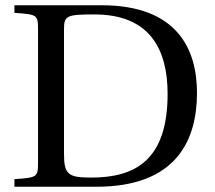

<svg xmlns="http://www.w3.org/2000/svg" viewBox="-20 -712 819 732"><path d="M35 0H347C654 0 731 -179 731 -358C731 -522 658 -692 367 -692H35V-663C123 -657 125 -655 125 -599V-93C125 -37 123 -35 35 -29ZM224 -125V-600C224 -652 233 -657 340 -657C552 -657 619 -523 619 -354C619 -102 496 -35 328 -35C241 -35 224 -46 224 -125Z"/></svg>

Font: Lingua Franca
Style: Regular
Weight: 400
Version: Version 1.19